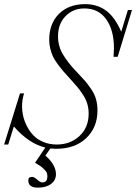

<svg xmlns="http://www.w3.org/2000/svg" viewBox="-47 -696 649 915"><path d="M220.2 13.2Q207.5 13.2 192.9 11.7L169.4 45.4Q219.7 89.8 219.7 134.3Q219.7 162.6 196.5 180.4Q173.3 198.2 133.3 198.2Q87.9 198.2 87.9 164.1Q87.9 154.8 92.3 150.9Q96.7 147 106.9 147Q115.7 147 130.4 160.2Q144.5 173.3 155.3 173.3Q178.7 173.3 178.7 144Q178.7 134.3 175.8 127Q172.9 119.6 159.4 106.9Q146 94.2 120.1 79.6L168.9 7.3Q90.3 -11.7 19 -93.3L-7.8 -7.3H-27.3L48.3 -251H67.9Q58.1 -222.2 58.1 -189Q58.1 -166.5 63.5 -142.8Q68.8 -119.1 81.3 -94.7Q93.8 -70.3 112.1 -51Q130.4 -31.7 159.4 -19.5Q188.5 -7.3 223.6 -7.3Q288.1 -7.3 331.8 -47.9Q375.5 -88.4 375.5 -154.8Q375.5 -179.2 368.9 -201.4Q362.3 -223.6 347.9 -245.4Q333.5 -267.1 321.5 -281.5Q309.6 -295.9 288.6 -318.8Q266.6 -342.8 254.4 -356.9Q242.2 -371.1 227.3 -391.4Q212.4 -411.6 205.1 -427.5Q197.8 -443.4 192.6 -463.9Q187.5 -484.4 187.5 -506.3Q187.5 -583.5 233.9 -629.9Q280.3 -676.3 358.9 -676.3Q416 -676.3 458.3 -645.5Q500.5 -614.7 530.8 -544.9L562.5 -648.4H582L513.7 -425.3H494.1Q496.1 -452.6 496.1 -465.8Q496.1 -552.2 459.2 -604Q422.4 -655.8 355 -655.8Q301.3 -655.8 265.4 -619.1Q229.5 -582.5 229.5 -522.5Q229.5 -475.6 253.7 -435.5Q277.8 -395.5 317.4 -354.5Q344.7 -325.7 357.7 -311Q370.6 -296.4 387.2 -272Q403.8 -247.6 410.6 -223.1Q417.5 -198.7 417.5 -169.4Q417.5 -88.4 363.8 -37.6Q310.1 13.2 220.2 13.2Z"/></svg>

Font: Elstob ExtraLight
Style: Italic
Weight: 200
Italic angle: -20°
Designer: Peter S. Baker
Version: Version 1.015